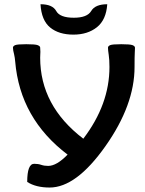

<svg xmlns="http://www.w3.org/2000/svg" viewBox="-20 -859 670 889"><path d="M210 9.3Q146 9.3 106 -16.6Q106 -100.6 138.2 -100.6Q156.7 -100.6 170.9 -95.7Q185.1 -90.8 203.1 -90.8Q242.2 -90.8 293 -143.1Q72.8 -309.6 50.3 -574.2Q48.8 -592.8 45.4 -606.9Q40 -627 40 -638.2Q40 -645.5 50 -649.9Q60.1 -654.3 101.6 -654.3Q143.6 -654.3 154.5 -649.9Q165.5 -645.5 166 -639.2Q167 -627.9 167 -618.7Q167 -612.8 166.5 -606.4Q166 -600.1 166 -591.8Q166 -369.1 365.7 -216.8Q486.8 -375.5 486.8 -548.8Q486.8 -583 483.4 -605Q480 -627 480 -638.2Q480 -645.5 490 -649.9Q500 -654.3 541.5 -654.3Q582.5 -654.3 593.8 -649.9Q605 -645.5 605 -637.7Q605 -627.9 604 -613.5Q603 -599.1 603 -548.8Q603 -373 468 -181.9Q333 9.3 210 9.3ZM319.8 -698.7Q252.4 -698.7 212.2 -731.7Q171.9 -764.6 167.5 -839.4Q223.1 -839.4 240.2 -808.1Q257.3 -776.9 321.8 -776.9Q383.8 -776.9 402.3 -808.1Q420.9 -839.4 476.6 -839.4Q471.7 -767.1 428.7 -732.9Q385.7 -698.7 319.8 -698.7Z"/></svg>

Font: ALMAS
Style: Bold
Weight: 700
Designer: ALMAS Font/ by Husham Jawad Kadhim, derived from the Bainsely font by/ Paul James MIller
Foundry: High-Logic / Made with FontCreator
Version: Version 1.411;September 19, 2021;FontCreator 14.0.0.2814 32-